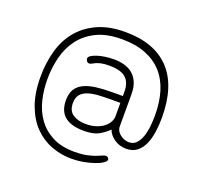

<svg xmlns="http://www.w3.org/2000/svg" viewBox="-114 -679 935 896"><g transform="rotate(20 353.5 -231.0)"><path d="M236 -374Q236 -383 247 -390Q258 -397 275 -402.5Q292 -408 313.5 -411Q335 -414 355 -414Q421 -414 454.5 -381.5Q488 -349 488 -289V-125Q490 -104 510 -89Q530 -74 553 -74Q575 -74 589 -89Q603 -104 611 -127Q619 -150 622 -178Q625 -206 625 -233Q625 -299 609 -351Q593 -403 560 -439.5Q527 -476 477 -495.5Q427 -515 360 -515Q285 -515 234.5 -490.5Q184 -466 153 -425Q122 -384 108.5 -331Q95 -278 95 -221Q95 -168 107 -118.5Q119 -69 146.5 -30.5Q174 8 219 31.5Q264 55 329 55Q363 55 387.5 50Q412 45 429.5 38.5Q447 32 457.5 27Q468 22 475 22Q481 22 485.5 26.5Q490 31 490 36Q490 44 476 53.5Q462 63 439 71Q416 79 386.5 84.5Q357 90 326 90Q275 90 227 72Q179 54 142 16.5Q105 -21 83 -80Q61 -139 61 -220Q61 -288 77.5 -348.5Q94 -409 130.5 -454Q167 -499 224.5 -525.5Q282 -552 363 -552Q507 -552 583 -472Q659 -392 659 -234Q659 -198 654 -163Q649 -128 637 -101Q625 -74 604 -57.5Q583 -41 551 -41Q516 -41 490 -60Q464 -79 457 -102Q431 -77 405.5 -64.5Q380 -52 336 -52Q309 -52 286 -57.5Q263 -63 246 -75Q229 -87 219.5 -107.5Q210 -128 210 -158Q210 -192 223 -213Q236 -234 261 -246Q286 -258 322 -262.5Q358 -267 404 -267H453V-288Q453 -335 427.5 -357Q402 -379 346 -379Q321 -379 305.5 -375.5Q290 -372 280.5 -367.5Q271 -363 265 -359.5Q259 -356 253 -356Q245 -356 240.5 -362.5Q236 -369 236 -374ZM453 -233H405Q371 -233 342 -231Q313 -229 291.5 -221.5Q270 -214 257.5 -199Q245 -184 245 -157Q245 -118 270.5 -101.5Q296 -85 334 -85Q363 -85 385.5 -92.5Q408 -100 423 -112Q438 -124 445.5 -138.5Q453 -153 453 -166Z"/></g></svg>

Font: AkaAcidDosis
Style: ExtraLight
Weight: 250
Designer: Edgar Tolentino, Pablo Impallari, Igino Marini, Aka-Acid
Foundry: Edgar Tolentino, Pablo Impallari, Igino Marini, Aka-Acid
Version: Version 1.007